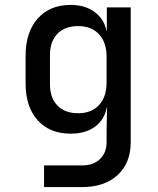

<svg xmlns="http://www.w3.org/2000/svg" viewBox="-20 -580 640 780"><path d="M159 180V92H314Q359 92 386 66.5Q413 41 413 -3V-49L415 -144H414Q404 -93 365.5 -65Q327 -37 267 -37Q182 -37 133 -91.5Q84 -146 84 -241V-354Q84 -449 133 -504.5Q182 -560 267 -560Q325 -560 363.5 -532Q402 -504 413 -455H414V-550H511V-2Q511 82 458 131Q405 180 314 180ZM298 -120Q351 -120 382 -153Q413 -186 413 -246V-349Q413 -408 382 -441Q351 -474 298 -474Q243 -474 213 -442.5Q183 -411 183 -357V-237Q183 -183 213 -151.5Q243 -120 298 -120Z"/></svg>

Font: JetBrains Mono NL Medium
Style: Regular
Weight: 500
Monospace: yes
Designer: Philipp Nurullin, Konstantin Bulenkov
Foundry: JetBrains
Version: Version 2.305; ttfautohint (v1.8.4.7-5d5b)